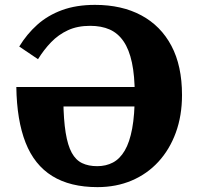

<svg xmlns="http://www.w3.org/2000/svg" viewBox="-20 -751 809 788"><path d="M370 -731Q480 -731 560 -688Q640 -645 683.5 -563Q727 -481 727 -361Q727 -276 701.5 -206.5Q676 -137 630 -87Q584 -37 520.5 -10Q457 17 380 17Q268 17 194.5 -28.5Q121 -74 85 -165.5Q49 -257 47 -394H629L630 -314H216L240 -338Q241 -259 249.5 -206.5Q258 -154 274.5 -124Q291 -94 317 -81.5Q343 -69 379 -69Q415 -69 443.5 -84Q472 -99 492 -133Q512 -167 522.5 -223.5Q533 -280 533 -363Q533 -440 521.5 -494Q510 -548 487 -581.5Q464 -615 430 -630Q396 -645 350 -645Q298 -645 259 -627Q220 -609 190 -578Q160 -547 136 -508L59 -560Q90 -611 133 -649.5Q176 -688 234.5 -709.5Q293 -731 370 -731Z"/></svg>

Font: Roboto Serif 20pt
Style: Bold
Weight: 700
Version: Version 1.008